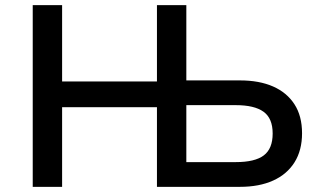

<svg xmlns="http://www.w3.org/2000/svg" viewBox="-20 -725 1252 745"><path d="M107 0V-705H221V-409H589V-705H703V-413H911Q986 -413 1039.5 -389.5Q1093 -366 1122.5 -320.5Q1152 -275 1152 -208Q1152 -142 1123 -95.5Q1094 -49 1040 -24.5Q986 0 911 0H589V-309H221V0ZM703 -96H895Q969 -96 1003.5 -122Q1038 -148 1038 -207Q1038 -266 1002.5 -291.5Q967 -317 895 -317H703Z"/></svg>

Font: Nunito Sans 6pt SemiBold
Style: Regular
Weight: 600
Version: Version 3.101;gftools[0.9.27]